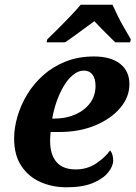

<svg xmlns="http://www.w3.org/2000/svg" viewBox="-20 -786 576 816"><path d="M262.9 10Q202 10 151.5 -12.5Q101 -35 70.5 -81Q40 -127 40 -197.3Q40 -241.5 54 -290.3Q68 -339 95.5 -384.5Q123 -430 164 -466.5Q205 -503 259 -524.5Q313 -546 378.9 -546Q450.5 -546 490.2 -515.1Q530 -484.3 530 -428.1Q530 -374 491.5 -328Q453 -282 385.7 -253.5Q318.3 -225 232 -225H195.1Q194.1 -214.7 193.5 -204.8Q193 -195 193 -187Q193 -129 220 -97.5Q247 -66 301.9 -66Q350.7 -66 388.9 -91.5Q427 -117 448 -147Q461 -131 461 -104Q461 -80 440 -53.5Q419 -27 375.4 -8.5Q331.7 10 262.9 10ZM210.6 -282Q261 -282 300.5 -299.6Q340 -317.2 363 -348.3Q386 -379.5 386 -421Q386 -452 373 -469Q360 -486 336.5 -486Q313 -486 290.8 -468Q268.6 -450 250.8 -420Q233 -390 220.5 -354Q208 -318 202 -282ZM181 -619Q201 -638 226.5 -663.5Q252 -689 278 -716Q304 -743 323 -766H458Q467 -746 480.5 -718.5Q494 -691 509.5 -664.5Q525 -638 536 -619L533 -606H470Q459 -617 442.5 -633Q426 -649 409.5 -666Q393 -683 381 -696Q363 -683 340 -666Q317 -649 295 -633Q273 -617 256 -606H178Z"/></svg>

Font: Noto Serif
Style: Italic
Weight: 400
Italic angle: -12°
Designer: Monotype Design Team
Foundry: Monotype Imaging Inc.
Version: Version 2.013